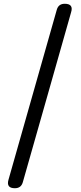

<svg xmlns="http://www.w3.org/2000/svg" viewBox="-20 -818 430 1018"><path d="M59 180Q12 180 25 135L281 -766Q290 -798 323 -798Q371 -798 357 -753L231 -309L101 148Q92 180 59 180Z"/></svg>

Font: GenSenRounded JP M
Style: Regular
Weight: 500
Version: Version 1.501;PS 1;hotconv 16.6.51;makeotf.lib2.5.65220